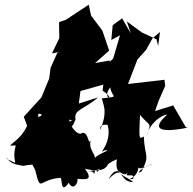

<svg xmlns="http://www.w3.org/2000/svg" viewBox="-20 -755 820 816"><path d="M645 -588 583 -617 519 -664 536 -613 499 -677 459 -648 453 -585 490 -605 461 -506 429 -476 416 -370C485 -321 406 -332 449 -384C453 -339 495 -346 413 -337C416 -312 441 -287 406 -203C400 -247 485 -207 435 -232C464 -150 388 -91 424 -116C472 -119 361 -99 378 -59C401 -107 345 -108 370 -174C354 -115 360 -198 329 -190C308 -172 267 -236 276 -247C293 -236 302 -260 196 -194C223 -194 232 -204 174 -154C184 -143 194 -151 193 -162C194 -183 264 -152 301 -247C293 -291 334 -287 397 -341L315 -315L322 -368L428 -398L447 -498L384 -487L444 -540L415 -625L367 -689L357 -735L260 -671L231 -661L232 -593L201 -528L264 -540L310 -583L223 -529L195 -467L189 -421L156 -341L81 -259L97 -216C186 -257 133 -213 143 -271C170 -274 154 -246 112 -266C88 -173 33 -151 23 -136C100 -137 18 -148 47 -137C25 -57 75 -50 8 -80C13 -91 7 -57 83 -50C80 -54 169 -60 193 -58C88 -60 118 -69 131 -27C154 66 144 7 236 1C247 -2 234 76 272 22C301 74 326 -21 296 9C301 -6 394 33 341 -38C423 -18 434 -46 443 -64C398 -53 392 11 387 -53C374 15 394 -32 354 -27C455 -39 408 -50 477 -78C464 -9 513 -11 546 19C482 19 509 -63 441 7C482 -69 498 9 523 -22C505 6 554 -27 546 6C501 6 577 11 568 -64C556 -12 611 -60 626 -56C586 -49 550 -8 582 -27C618 -99 596 -81 591 -175C569 -161 571 -168 575 -267C621 -211 624 -242 603 -176C614 -229 665 -267 691 -268C620 -206 659 -188 780 -213L770 -214L716 -307L639 -283L654 -326L682 -390L679 -416L524 -398L564 -502L601 -543L628 -592L660 -619L652 -560Z"/></svg>

Font: Hussar Lance
Style: Italic
Weight: 700
Foundry: Cannot Into Space Fonts, PlusOne Fonts
Version: Version 2.27